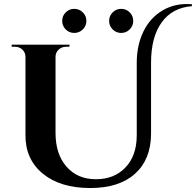

<svg xmlns="http://www.w3.org/2000/svg" viewBox="-20 -923 977 957"><path d="M661.6 -247.6V-609.9Q661.6 -697.8 695.1 -766.4Q728.5 -835 791.7 -871.8Q855 -908.7 936.5 -901.9V-892.1Q838.9 -884.8 785.9 -811.5Q732.9 -738.3 732.9 -610.4V-253.4Q731.4 -127 652.3 -56.4Q573.2 14.2 429.7 14.2Q279.8 14.2 192.6 -58.1Q105.5 -130.4 106.9 -251.5V-640.6Q106.4 -662.1 91.3 -676Q76.2 -689.9 54.2 -689.9H38.1V-700.2H326.2V-689.9H309.6Q287.6 -689.9 272.7 -676Q257.8 -662.1 256.8 -642.1V-260.3Q256.8 -154.3 312 -91.8Q367.2 -29.3 458 -29.8Q548.3 -29.3 604.7 -87.6Q661.1 -146 661.6 -247.6ZM392.8 -776.4Q375 -758.8 350.1 -758.8Q325.2 -758.8 307.6 -776.4Q290 -793.9 290 -818.8Q290 -843.8 307.6 -861.3Q325.2 -878.9 350.1 -878.9Q375 -878.9 392.8 -861.3Q410.6 -843.8 410.6 -818.8Q410.6 -793.9 392.8 -776.4ZM626.5 -776.4Q608.9 -758.8 584 -758.8Q559.1 -758.8 541.5 -776.4Q523.9 -793.9 523.9 -818.8Q523.9 -843.8 541.5 -861.3Q559.1 -878.9 584 -878.9Q608.9 -878.9 626.5 -861.3Q644 -843.8 644 -818.8Q644 -793.9 626.5 -776.4Z"/></svg>

Font: Cinzel Decorative Bold
Style: Regular
Weight: 700
Designer: Natanael Gama
Version: Version 1.001;PS 001.001;hotconv 1.0.56;makeotf.lib2.0.21325